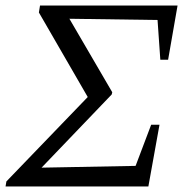

<svg xmlns="http://www.w3.org/2000/svg" viewBox="-25 -671 690 691"><path d="M-5 0 -2 -18 315 -347 308 -292 115 -626 119 -651H614L580 -456H552L542 -599L189 -604L207 -634L379 -339L377 -331L101 -43L91 -67L463 -74L519 -222H549L509 0Z"/></svg>

Font: Piazzolla 24pt
Style: Italic
Weight: 400
Italic angle: -11.3°
Designer: Juan Pablo del Peral
Foundry: Huerta Tipografica
Version: Version 2.005